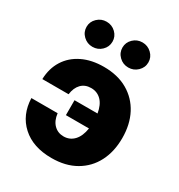

<svg xmlns="http://www.w3.org/2000/svg" viewBox="-182 -893 960 1027"><g transform="rotate(30 298.0 -379.5)"><path d="M286.1 10.3Q171.4 10.3 104 -51Q36.6 -112.3 33.2 -213.9H195.3Q200.2 -170.4 224.4 -146.2Q248.5 -122.1 284.2 -122.1Q322.3 -122.1 347.9 -149.2Q373.5 -176.3 381.3 -227.1H238.8V-319.3H380.9Q372.6 -369.1 347.2 -394.8Q321.8 -420.4 284.2 -420.4Q246.6 -420.4 223.6 -396.7Q200.7 -373 195.3 -331.1H33.2Q35.2 -397.9 66.7 -447.8Q98.1 -497.6 154.5 -525.1Q210.9 -552.7 286.6 -552.7Q372.6 -552.7 434.1 -517.1Q495.6 -481.4 528.6 -418.2Q561.5 -355 561.5 -271Q561.5 -187.5 528.8 -124.3Q496.1 -61 434.3 -25.4Q372.6 10.3 286.1 10.3ZM178.2 -614.3Q145.5 -614.3 121.8 -637Q98.1 -659.7 98.1 -691.9Q98.1 -723.6 121.8 -746.3Q145.5 -769 178.2 -769Q211.4 -769 234.9 -746.3Q258.3 -723.6 258.3 -691.9Q258.3 -659.7 234.9 -637Q211.4 -614.3 178.2 -614.3ZM399.9 -614.3Q366.7 -614.3 343.3 -637Q319.8 -659.7 319.8 -691.9Q319.8 -723.6 343.3 -746.3Q366.7 -769 399.9 -769Q432.6 -769 456.3 -746.3Q480 -723.6 480 -691.9Q480 -659.7 456.3 -637Q432.6 -614.3 399.9 -614.3Z"/></g></svg>

Font: Inter Extra Bold
Style: Regular
Weight: 800
Designer: Rasmus Andersson
Foundry: rsms
Version: Version 4.000;git-3c8e0fc